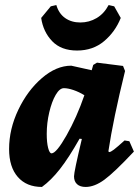

<svg xmlns="http://www.w3.org/2000/svg" viewBox="-20 -728 550 760"><path d="M473 -172 492 -169 510 -128Q432 -45 393 -16.5Q354 12 319 12Q297 12 285 1Q273 -10 273 -30Q273 -48 304 -178L295 -179Q252 -103 217 -58.5Q182 -14 146 12Q85 12 50.5 -27.5Q16 -67 16 -138Q16 -217 52.5 -293.5Q89 -370 146 -419Q203 -468 262 -468L343 -450L349 -471L364 -480L467 -467L475 -447Q428 -256 409 -129L412 -126Q418 -126 430.5 -135.5Q443 -145 473 -172ZM314 -351Q293 -364 271 -371.5Q249 -379 233 -379Q216 -379 200.5 -352.5Q185 -326 175 -283.5Q165 -241 165 -198Q165 -164 170.5 -142.5Q176 -121 184 -121Q203 -121 243.5 -192.5Q284 -264 314 -351ZM410 -708 432 -703 458 -657Q436 -602 392 -565Q348 -528 285 -528Q222 -528 186.5 -565Q151 -602 143 -657L181 -703L203 -708Q213 -674 238 -656.5Q263 -639 298 -639Q333 -639 362.5 -656.5Q392 -674 410 -708Z"/></svg>

Font: Alegreya ExtraBold
Style: Italic
Weight: 800
Italic angle: -7°
Designer: Juan Pablo del Peral
Foundry: Huerta Tipografica
Version: Version 2.007; ttfautohint (v1.6)